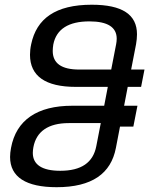

<svg xmlns="http://www.w3.org/2000/svg" viewBox="-20 -780 642 800"><path d="M215.8 0C363.8 0 442.4 -57.1 462.9 -163.6L480 -252.4H535.6L552.7 -339.4H497.1L512.2 -418H567.9L582 -490.2H526.4L546.9 -595.7C549.3 -608.9 550.8 -624.5 550.8 -637.2C550.8 -719.2 489.7 -760.3 362.3 -760.3C211.4 -760.3 132.3 -702.6 109.9 -595.7C106.4 -579.6 105 -564.9 105 -551.8C105 -462.9 169.4 -418 295.9 -418H429.2L414.1 -339.4H280.8C135.7 -339.4 47.4 -280.3 25.9 -163.6C23.4 -149.9 22 -138.2 22 -126C22 -42 88.9 0 215.8 0ZM310.1 -490.2C236.3 -490.2 199.7 -516.1 199.7 -567.9C199.7 -576.2 200.7 -585.4 202.1 -594.7C214.8 -659.2 266.1 -690.9 352.5 -690.9C428.7 -690.9 466.3 -666.5 466.3 -618.7C466.3 -610.8 465.3 -603.5 463.9 -595.7L443.4 -490.2ZM231 -68.4C155.3 -68.4 116.7 -93.8 116.7 -143.1C116.7 -150.9 117.7 -158.2 119.1 -166.5C131.3 -232.4 181.2 -267.1 266.6 -267.1H399.9L381.3 -171.4C368.2 -102.5 318.8 -68.4 231 -68.4Z"/></svg>

Font: Hack
Style: Oblique
Weight: 400
Italic angle: -12°
Monospace: yes
Designer: Christopher Simpkins
Foundry: Christopher Simpkins
Version: Version 2.010